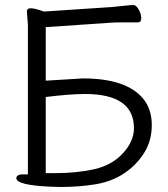

<svg xmlns="http://www.w3.org/2000/svg" viewBox="-20 -732 669 764"><path d="M222 12 183 11Q45 5 45 -23Q45 -36 65 -38H91V-634L87 -685Q87 -699 101 -699Q115 -699 134 -693Q153 -687 154 -686L425 -704Q448 -706 473.5 -709Q499 -712 510.5 -712Q522 -712 532 -694Q542 -676 542 -659.5Q542 -643 529 -643H466Q440 -643 426 -642L162 -624V-411L310 -420Q483 -420 550 -339Q584 -297 584 -234.5Q584 -172 553.5 -123.5Q523 -75 473.5 -42Q424 -9 359 1.5Q294 12 222 12ZM513 -222Q513 -358 318 -358Q260 -358 162 -346V-43H198Q286 -43 356 -59Q426 -75 469.5 -122.5Q513 -170 513 -222Z"/></svg>

Font: QiushuiShotai
Style: Regular
Weight: 600
Designer: Fontworks Inc.
Foundry: Fontworks Inc.
Version: Version 1.250